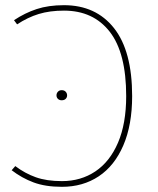

<svg xmlns="http://www.w3.org/2000/svg" viewBox="-20 -711 608 741"><path d="M490 -340Q490 -229 456 -150Q422 -71 361 -30.5Q300 10 219 10Q155 10 109.5 -7Q64 -24 25 -54L39 -70Q76 -42 118 -27Q160 -12 219 -12Q292 -12 348 -49.5Q404 -87 435.5 -160.5Q467 -234 467 -340Q467 -507 403.5 -588.5Q340 -670 227 -670Q172 -670 129.5 -657Q87 -644 46 -617L34 -633Q76 -661 121.5 -676Q167 -691 227 -691Q350 -691 420 -602.5Q490 -514 490 -340ZM239 -343Q239 -335 233.5 -329.5Q228 -324 218 -324Q209 -324 203.5 -329.5Q198 -335 198 -343Q198 -351 203.5 -357Q209 -363 218 -363Q228 -363 233.5 -357Q239 -351 239 -343Z"/></svg>

Font: Fira Sans Thin
Style: Regular
Weight: 100
Designer: bBox Type GmbH & Carrois Corporate GbR & Edenspiekermann AG
Foundry: bBox Type GmbH & Carrois Corporate GbR & Edenspiekermann AG
Version: Version 4.301